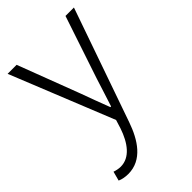

<svg xmlns="http://www.w3.org/2000/svg" viewBox="-230 -621 950 950"><g transform="rotate(-45 245.0 -146.5)"><path d="M85 240C183 240 237 154 269 62L477 -533H418L309 -207C294 -161 277 -105 261 -57H256C237 -105 217 -161 200 -207L76 -533H13L231 8L217 53C191 130 148 188 84 188C69 188 52 184 41 180L28 229C43 236 64 240 85 240Z"/></g></svg>

Font: Source Han Sans SC Light
Style: Regular
Weight: 300
Designer: Ryoko NISHIZUKA (kana & ideographs); Paul D. Hunt (Latin, Greek & Cyrillic); Wenlong ZHANG (bopomofo); Sandoll Communica
Foundry: Adobe Systems Incorporated
Version: Version 1.004;PS 1.004;hotconv 1.0.82;makeotf.lib2.5.63406